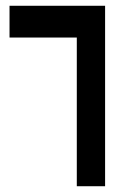

<svg xmlns="http://www.w3.org/2000/svg" viewBox="-20 -645 465 665"><path d="M246 0V-515H13V-625H344V0Z"/></svg>

Font: Changa ExtraLight Medium
Style: Regular
Weight: 500
Version: Version 3.002; ttfautohint (v1.8.2)